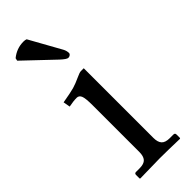

<svg xmlns="http://www.w3.org/2000/svg" viewBox="-228 -696 721 721"><g transform="rotate(-45 132.5 -336.0)"><path d="M98.6 -670.4 168.5 -544.9Q174.8 -533.2 174.8 -521Q174.8 -517.1 170.4 -513.7Q166 -510.3 160.2 -510.3Q152.3 -510.3 131.3 -529.8L16.6 -638.7L19 -649.4Q47.9 -672.9 84 -672.9Q92.8 -672.9 98.6 -670.4ZM173.3 -71.8Q173.3 -49.3 183.1 -38.6Q192.9 -27.8 216.3 -27.8H235.4Q243.7 -27.8 243.7 -19.5V-1L241.7 1Q173.3 -1 134.3 -1L30.8 1L28.8 -1V-19.5Q28.8 -27.8 36.6 -27.8H55.7Q79.6 -27.8 89.1 -38.6Q98.6 -49.3 98.6 -71.8V-320.8Q98.6 -357.9 93.3 -370.1Q87.9 -382.3 76.2 -382.3Q58.6 -382.3 34.2 -377.4L29.3 -404.8Q74.7 -412.6 92.5 -417.7Q110.4 -422.9 133.3 -433.6Q150.9 -441.9 158.2 -441.9H173.3Z"/></g></svg>

Font: Libertinage
Style: b
Weight: 400
Designer: OSP
Foundry: OSP
Version: Version 1.0; 2008; OFL relea